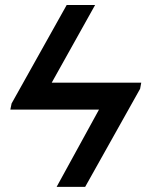

<svg xmlns="http://www.w3.org/2000/svg" viewBox="-20 -732 573 752"><path d="M528.8 -384.3 313.5 0H201.7L367.7 -302.7H20.5L25.4 -326.7L241.2 -712.4H352.5L182.6 -408.2H533.2Z"/></svg>

Font: Arimo SemiBold
Style: Italic
Weight: 600
Italic angle: -12°
Version: Version 1.33